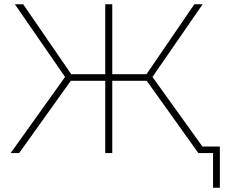

<svg xmlns="http://www.w3.org/2000/svg" viewBox="-20 -720 1069 903"><path d="M932 -31 697 -358 933 -700H894L669 -371H508V-700H475V-371H315L89 -700H50L286 -358L30 0H70L313 -340H475V0H508V-340H670L913 0H982V163H1014V-31Z"/></svg>

Font: Talent ExtraLight
Style: Regular
Weight: 200
Designer: Mike Powis
Version: Version 1.001;hotconv 1.0.109;makeotfexe 2.5.65596